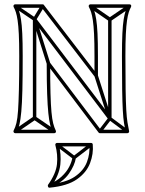

<svg xmlns="http://www.w3.org/2000/svg" viewBox="-20 -608 669 888"><path d="M132 -62H148V-519Q148 -525 139 -522Q130 -519 134 -514L482 -55Q485 -51 490.5 -52.5Q496 -54 496 -60V-518H480V-60Q480 -54 489 -57.5Q498 -61 494 -65L146 -524Q143 -529 137.5 -527Q132 -525 132 -519ZM226 7 236 -7 145 -69Q143 -70 140 -70Q137 -70 135 -69L45 -7L55 7L145 -55Q147 -57 140.5 -57Q134 -57 135 -55ZM403 -587 393 -573 483 -511Q485 -510 488 -510Q491 -510 493 -511L584 -573L574 -587L483 -525Q482 -524 488.5 -524Q495 -524 493 -525ZM54 -587 46 -573 136 -512Q138 -511 141.5 -511.5Q145 -512 147 -515L184 -576L170 -584L133 -523Q132 -520 139.5 -522Q147 -524 144 -526ZM564 6 574 -6 493 -66Q490 -68 487 -67.5Q484 -67 482 -65L436 -5L448 5L494 -55Q496 -58 488.5 -57Q481 -56 483 -54ZM148 -520 132 -516 196 -313 212 -317ZM433 -259 417 -255 480 -58 496 -62ZM577 -2Q573 -21 569.5 -42.5Q566 -64 564 -99.5Q562 -135 561 -194.5Q560 -254 560 -349Q560 -411 562 -450.5Q564 -490 567.5 -513.5Q571 -537 575.5 -551Q580 -565 586 -576Q588 -581 586 -584.5Q584 -588 579 -588H398Q394 -588 391.5 -584.5Q389 -581 391 -576Q397 -565 401.5 -551Q406 -537 409.5 -513.5Q413 -490 415 -450.5Q417 -411 417 -349V-257L431 -262L183 -585Q182 -588 177 -588H50Q46 -588 43.5 -584.5Q41 -581 43 -576Q49 -565 53.5 -551Q58 -537 61.5 -513.5Q65 -490 67 -450.5Q69 -411 69 -349Q69 -255 67.5 -194.5Q66 -134 63.5 -97Q61 -60 56 -39.5Q51 -19 43 -4Q41 0 43.5 4Q46 8 50 8H231Q236 8 238 4Q240 0 238 -4Q231 -18 226 -37.5Q221 -57 218 -90Q215 -123 213.5 -177.5Q212 -232 212 -315L198 -310L436 5Q438 8 442 8H569Q573 8 575.5 5Q578 2 577 -2ZM561 2 569 -8H442L448 -5L210 -320Q207 -325 201.5 -323Q196 -321 196 -315Q196 -230 198 -174.5Q200 -119 203.5 -85Q207 -51 212 -31Q217 -11 224 4L231 -8H50L57 4Q65 -11 70 -32.5Q75 -54 78.5 -91.5Q82 -129 83.5 -191Q85 -253 85 -349Q85 -412 83 -453Q81 -494 77 -518.5Q73 -543 68 -557.5Q63 -572 57 -584L50 -572H177L171 -575L419 -252Q422 -248 427.5 -249.5Q433 -251 433 -257V-349Q433 -412 431 -453Q429 -494 425 -518.5Q421 -543 416 -557.5Q411 -572 405 -584L398 -572H579L572 -584Q566 -572 561 -557.5Q556 -543 552 -518.5Q548 -494 546 -453Q544 -412 544 -349Q544 -253 545 -193Q546 -133 548 -97Q550 -61 553.5 -39Q557 -17 561 2ZM206 245 212 259Q271 235 298.5 195.5Q326 156 331 122L315 120Q312 140 300 163.5Q288 187 265 208.5Q242 230 206 245ZM249 55 239 67 318 127Q320 129 323 129Q326 129 328 127L406 67L396 55L318 115Q316 116 323 116Q330 116 328 115ZM244 69H401L393 62Q397 102 382 141.5Q367 181 326 209Q285 237 208 244L216 257Q254 201 259 153.5Q264 106 252 59ZM244 53Q240 53 237.5 56Q235 59 236 63Q248 107 243.5 151Q239 195 202 247Q200 251 202.5 256Q205 261 210 260Q292 252 336 221Q380 190 396.5 146.5Q413 103 409 60Q409 57 406.5 55Q404 53 401 53Z"/></svg>

Font: Tilt Prism
Style: Regular
Weight: 400
Version: Version 1.000